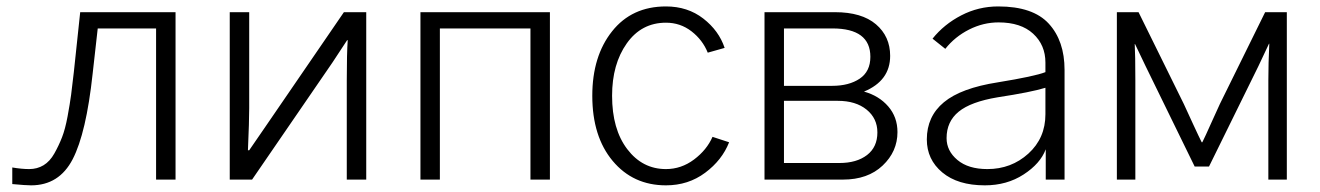

<svg xmlns="http://www.w3.org/2000/svg" viewBox="-20 -550 4044 588"><path d="M17.6 -37.1Q46.9 -32.2 69.3 -32.2Q93.8 -32.2 113.3 -43.9Q132.8 -55.7 146.5 -80.1Q160.2 -104.5 169.9 -129.4Q179.7 -154.3 187 -193.8Q194.3 -233.4 197.8 -259.8Q201.2 -286.1 206.1 -329.1L225.6 -512.7H517.6V0H458V-462.9H279.3L263.7 -324.2Q244.1 -142.6 202.6 -62.5Q161.1 17.6 75.2 17.6Q58.6 17.6 17.6 13.7Z M683.6 0V-512.7H743.2V-218.8Q743.2 -179.7 739.3 -89.8H743.2L794.9 -165L1033.2 -512.7H1101.6V0H1042V-303.7Q1042 -387.7 1044.9 -426.8H1043L998 -358.4L752 0Z M1267.6 0V-512.7H1664.1V0H1604.5V-462.9H1327.1V0Z M1793.9 -256.8Q1793.9 -377.9 1854.5 -454.1Q1915 -530.3 2019.5 -530.3Q2085.9 -530.3 2133.8 -493.2Q2181.6 -456.1 2199.2 -403.3L2147.5 -388.7Q2131.8 -427.7 2097.7 -454.1Q2063.5 -480.5 2019.5 -480.5Q1944.3 -480.5 1899.4 -417Q1854.5 -353.5 1854.5 -256.8Q1854.5 -154.3 1900.9 -93.3Q1947.3 -32.2 2019.5 -32.2Q2066.4 -32.2 2105.5 -61.5Q2144.5 -90.8 2162.1 -130.9L2212.9 -114.3Q2191.4 -59.6 2139.6 -21Q2087.9 17.6 2019.5 17.6Q1918.9 17.6 1856.4 -57.1Q1793.9 -131.8 1793.9 -256.8Z M2321.3 0V-512.7H2537.1Q2619.1 -512.7 2662.6 -475.6Q2706.1 -438.5 2706.1 -378.9Q2706.1 -302.7 2626 -269.5Q2671.9 -256.8 2700.2 -224.1Q2728.5 -191.4 2728.5 -145.5Q2728.5 -85.9 2683.1 -43Q2637.7 0 2561.5 0ZM2380.9 -50.8H2550.8Q2603.5 -50.8 2635.3 -75.2Q2667 -99.6 2667 -144.5Q2667 -187.5 2633.8 -214.4Q2600.6 -241.2 2545.9 -241.2H2380.9ZM2380.9 -287.1H2528.3Q2580.1 -287.1 2612.8 -309.1Q2645.5 -331.1 2645.5 -376Q2645.5 -462.9 2529.3 -462.9H2380.9Z M2878.9 -127Q2878.9 -87.9 2912.1 -60.1Q2945.3 -32.2 3003.9 -32.2Q3077.1 -32.2 3129.4 -79.6Q3181.6 -127 3181.6 -200.2V-281.2Q3137.7 -267.6 3035.2 -252Q2953.1 -238.3 2916 -208Q2878.9 -177.7 2878.9 -127ZM2818.4 -123Q2818.4 -193.4 2870.6 -236.8Q2922.9 -280.3 3036.1 -297.9Q3149.4 -316.4 3181.6 -329.1V-358.4Q3181.6 -412.1 3144 -446.8Q3106.4 -481.4 3038.1 -481.4Q2991.2 -481.4 2947.8 -459.5Q2904.3 -437.5 2875 -400.4L2835.9 -431.6Q2871.1 -475.6 2923.8 -502.9Q2976.6 -530.3 3037.1 -530.3Q3143.6 -530.3 3191.9 -477.5Q3240.2 -424.8 3240.2 -335.9V0H3182.6V-92.8Q3166 -48.8 3114.7 -15.6Q3063.5 17.6 2996.1 17.6Q2913.1 17.6 2865.7 -22Q2818.4 -61.5 2818.4 -123Z M3400.4 0V-512.7H3466.8L3605.5 -231.4Q3615.2 -210 3633.8 -169.9Q3652.3 -129.9 3660.2 -114.3H3662.1Q3670.9 -131.8 3688.5 -171.4Q3706.1 -210.9 3715.8 -231.4L3854.5 -512.7H3920.9V0H3864.3V-303.7Q3864.3 -355.5 3867.2 -416H3866.2L3834 -347.7L3682.6 -40H3638.7L3488.3 -347.7L3456.1 -415H3455.1Q3457 -380.9 3457 -303.7V0Z"/></svg>

Font: Gothic A1 Light
Style: Regular
Weight: 300
Version: Version 2.50